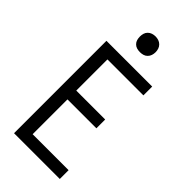

<svg xmlns="http://www.w3.org/2000/svg" viewBox="-290 -1014 1080 1080"><g transform="rotate(45 250.0 -474.0)"><path d="M72 0V-735H436V-665H150V-417H380V-347H150V-70H436V0ZM250 -823Q237 -823 225 -826.5Q213 -830 204 -839Q195 -848 191.5 -860Q188 -872 188 -885Q188 -898 191.5 -910Q195 -922 204 -931Q213 -940 225 -944Q237 -948 250 -948Q263 -948 275 -944Q287 -940 296 -931Q305 -922 309 -910Q313 -898 313 -885Q313 -872 309 -860Q305 -848 296 -839Q287 -830 275 -826.5Q263 -823 250 -823Z"/></g></svg>

Font: Iosevka
Style: Regular
Weight: 400
Monospace: yes
Designer: Belleve Invis
Foundry: Belleve Invis
Version: Version 33.2.3; ttfautohint (v1.8.4)